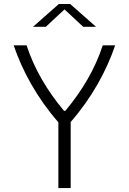

<svg xmlns="http://www.w3.org/2000/svg" viewBox="-20 -962 660 982"><path d="M341.5 0V-338C451.5 -464 525.5 -602 569 -730H505.5C466.5 -610.5 401.5 -499.5 314 -395H307.5C220 -499.5 155 -610.5 116 -730H50C93.5 -601.5 168 -463 278.5 -336.5V0ZM149 -825H214.5L310 -914L405.5 -825H471L339 -941.5H281Z"/></svg>

Font: Monaspace Argon ExtraLight
Style: Regular
Weight: 200
Designer: Riley Cran & the Lettermatic Team
Foundry: Lettermatic
Version: Version 1.000 (Monaspace Argon)